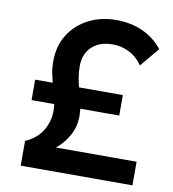

<svg xmlns="http://www.w3.org/2000/svg" viewBox="-79 -771 759 841"><g transform="rotate(10 300.0 -350.5)"><path d="M69 0V-110Q121 -133 145 -174Q169 -215 169 -260Q169 -268 168.5 -276Q168 -284 167 -291H66V-382H144Q139 -401 134.5 -423.5Q130 -446 130 -475Q130 -543 161.5 -593.5Q193 -644 248 -672.5Q303 -701 372 -701Q435 -701 487.5 -678Q540 -655 578 -608L507 -523Q483 -558 448.5 -575.5Q414 -593 375 -593Q315 -593 281.5 -560.5Q248 -528 248 -475Q248 -447 252 -424Q256 -401 261 -382H456V-291H283Q283 -284 284 -276Q285 -268 285 -260Q285 -213 264 -173.5Q243 -134 207 -105H566V0Z"/></g></svg>

Font: Radio Canada Medium
Style: Regular
Weight: 500
Designer: Charles Daoud, Etienne Aubert Bonn, Alexandre Saumier Demers, Jacques Le Bailly
Foundry: Radio-Canada
Version: Version 2.104; ttfautohint (v1.8.4.7-5d5b);gftools[0.9.28.de